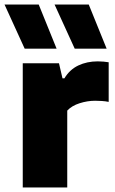

<svg xmlns="http://www.w3.org/2000/svg" viewBox="-42 -828 506 848"><path d="M58.5 0V-548.5H218.5L234 -482H242.5Q265.5 -520.5 303.8 -538.8Q342 -557 390 -557Q403 -557 415.5 -555.8Q428 -554.5 438 -553V-378Q423.5 -381 407.5 -382Q391.5 -383 378 -383Q344 -383 309.5 -372Q275 -361 255 -339.5V0ZM288 -613 199 -808H350L429 -613ZM67 -613 -22 -808H129L208 -613Z"/></svg>

Font: Encode Sans SemiExpanded SemiExpanded ExtraBold
Style: Regular
Weight: 800
Width: 6
Designer: Multiple Designers
Foundry: Impallari Type
Version: Version 3.000; ttfautohint (v1.8.3) -l 8 -r 50 -G 200 -x 14 